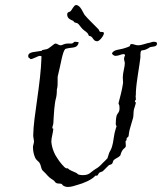

<svg xmlns="http://www.w3.org/2000/svg" viewBox="-20 -728 644 763"><path d="M604 -555C604 -561 597 -562 592 -562C583 -562 580 -559 578 -559C560 -556 544 -548 529 -548C518 -548 511 -553 504 -553C495 -553 498 -546 495 -544C489 -541 480 -538 476 -537C458 -530 430 -532 425 -515C429 -508 435 -506 440 -506C451 -506 463 -513 470 -513C473 -513 477 -512 477 -509C477 -506 473 -503 473 -494C473 -488 476 -483 476 -476C476 -462 468 -439 468 -421C468 -414 469 -406 469 -401V-398C465 -368 456 -339 451 -318C451 -311 455 -316 455 -298C455 -280 447 -280 443 -267C441 -259 440 -242 440 -236C440 -229 443 -230 443 -224C443 -224 440 -219 440 -216C434 -200 432 -176 429 -161C424 -138 422 -136 414 -121C411 -114 409 -103 407 -99C404 -95 395 -87 389 -81C377 -68 370 -62 359 -56C337 -42 336 -32 308 -32C303 -32 298 -33 293 -34C289 -35 287 -39 283 -41C269 -48 256 -51 250 -59H249C248 -59 246 -59 244 -59C237 -59 213 -90 210 -96C198 -112 186 -138 184 -165C184 -181 190 -196 192 -216C192 -216 188 -217 188 -220C188 -225 191 -230 192 -238C194 -274 196 -317 203 -340C206 -352 206 -369 206 -373C209 -382 209 -392 209 -400C209 -407 209 -413 209 -418C209 -422 209 -425 210 -427C221 -469 228 -522 239 -533C242 -535 250 -536 254 -537C275 -540 287 -538 293 -559C291 -561 284 -562 279 -562C271 -562 273 -555 263 -555C258 -555 253 -555 248 -555C236 -555 227 -548 222 -548C212 -548 207 -555 201 -555C196 -555 190 -548 184 -544C166 -529 163 -533 148 -529C147 -529 147 -526 145 -526C123 -521 92 -524 92 -505C92 -503 93 -502 93 -500C94 -500 102 -493 101 -493C112 -493 130 -506 139 -506C141 -506 143 -505 145 -504C142 -392 113 -267 112 -190C112 -182 115 -173 115 -165C115 -159 111 -150 111 -143C111 -133 113 -116 119 -103C123 -92 133 -87 137 -81C143 -72 143 -59 148 -52C151 -48 159 -42 163 -37C174 -24 178 -21 192 -12C197 -9 199 -3 203 -1C209 3 217 0 225 3C226 3 229 9 232 10C237 13 243 15 250 15C263 15 277 10 287 7C313 0 346 -14 359 -30H360C361 -30 364 -30 365 -30C369 -30 371 -38 374 -41C377 -44 385 -45 389 -48C397 -55 403 -63 411 -70C415 -74 421 -73 425 -77C429 -81 428 -87 432 -92C440 -99 451 -102 458 -110C460 -114 461 -122 465 -128C472 -141 480 -139 480 -149C480 -154 479 -160 479 -165C479 -171 483 -167 483 -173C483 -175 483 -176 483 -177C483 -181 490 -183 491 -187C492 -194 493 -205 495 -212C499 -228 505 -245 509 -260C511 -271 510 -281 512 -292C514 -301 519 -312 520 -321C519 -321 516 -323 516 -325C516 -329 520 -330 520 -333C520 -340 519 -342 519 -345C519 -347 520 -350 520 -354V-362C522 -405 534 -463 538 -500V-509C538 -532 544 -527 553 -529C564 -532 576 -540 575 -540C584 -544 604 -540 604 -555ZM392 -599C389 -601 387 -601 385 -601H381C375 -601 374 -607 372 -611C348 -636 329 -653 316 -669C310 -677 300 -708 282 -708C274 -708 266 -689 261 -684C256 -679 247 -682 247 -670C247 -654 262 -649 269 -646C273 -645 273 -641 275 -640C279 -637 287 -637 290 -634C294 -631 300 -621 307 -614C313 -607 322 -603 328 -596C332 -592 331 -585 336 -585C350 -584 349 -564 366 -564C376 -564 393 -587 393 -596C393 -597 393 -598 392 -599Z"/></svg>

Font: Jim Nightshade
Style: Regular
Weight: 400
Designer: Astigmatic (AOETI)
Foundry: Astigmatic (AOETI)
Version: Version 1.000